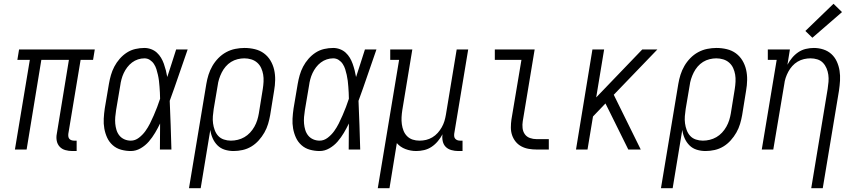

<svg xmlns="http://www.w3.org/2000/svg" viewBox="-20 -792 4540 1017"><path d="M363 8Q344 8 326 3Q308 -2 296 -15Q284 -28 280.5 -46.5Q277 -65 281 -84L345 -475H199L121 0H59L138 -475H72L81 -530H482L473 -475H407L342 -84Q341 -76 342 -69Q343 -62 347 -57Q351 -52 358 -49.5Q365 -47 372 -47H386V8Z M673 8Q647 8 621.5 1Q596 -6 577 -23Q558 -40 547.5 -63Q537 -86 532.5 -111.5Q528 -137 529.5 -164Q531 -191 535 -218L557 -348Q561 -371 567.5 -394Q574 -417 585.5 -439Q597 -461 614 -480.5Q631 -500 652 -513.5Q673 -527 697 -532.5Q721 -538 745 -538Q763 -538 780.5 -531.5Q798 -525 811 -513Q824 -501 833 -486Q842 -471 848 -454Q854 -437 858.5 -419.5Q863 -402 866 -384Q878 -420 889.5 -456.5Q901 -493 913 -530H974Q950 -462 927 -394Q904 -326 879 -258Q882 -194 884 -129.5Q886 -65 888 0H827Q827 -34 827.5 -68.5Q828 -103 828 -138Q816 -113 801.5 -88.5Q787 -64 768.5 -42.5Q750 -21 725 -6.5Q700 8 673 8ZM673 -47Q696 -47 716 -62.5Q736 -78 750 -97.5Q764 -117 774.5 -138Q785 -159 794.5 -181Q804 -203 812.5 -225Q821 -247 828 -269Q828 -285 827 -301Q826 -317 825 -332.5Q824 -348 822 -364Q820 -380 816.5 -395.5Q813 -411 808.5 -425.5Q804 -440 795.5 -453Q787 -466 774 -474.5Q761 -483 745 -483Q728 -483 711 -477.5Q694 -472 679.5 -461Q665 -450 654 -435.5Q643 -421 635.5 -405Q628 -389 623.5 -372Q619 -355 617 -339L595 -209Q592 -191 590.5 -172.5Q589 -154 590.5 -137Q592 -120 597 -103.5Q602 -87 612.5 -74Q623 -61 639 -54Q655 -47 673 -47Z M981 205 1073 -348Q1077 -372 1084.5 -396Q1092 -420 1105 -442.5Q1118 -465 1136.5 -484Q1155 -503 1178 -515.5Q1201 -528 1226 -533Q1251 -538 1275 -538Q1303 -538 1330 -531.5Q1357 -525 1378 -509.5Q1399 -494 1412.5 -471.5Q1426 -449 1432 -423Q1438 -397 1437.5 -368.5Q1437 -340 1432 -312L1411 -182Q1407 -159 1400 -135.5Q1393 -112 1380.5 -90Q1368 -68 1350.5 -48.5Q1333 -29 1311.5 -16Q1290 -3 1265.5 2.5Q1241 8 1217 8Q1193 8 1170.5 1Q1148 -6 1132 -22Q1116 -38 1106.5 -59.5Q1097 -81 1094 -104L1043 205ZM1203 -47Q1221 -47 1239.5 -51.5Q1258 -56 1274.5 -65.5Q1291 -75 1304.5 -89.5Q1318 -104 1327.5 -121Q1337 -138 1342.5 -155.5Q1348 -173 1351 -191L1372 -321Q1375 -340 1376 -359.5Q1377 -379 1374 -397Q1371 -415 1363.5 -431.5Q1356 -448 1342.5 -460Q1329 -472 1311 -477.5Q1293 -483 1274 -483Q1257 -483 1238.5 -478.5Q1220 -474 1204 -464Q1188 -454 1175.5 -439.5Q1163 -425 1154.5 -408Q1146 -391 1140.5 -373.5Q1135 -356 1133 -339L1112 -215Q1109 -196 1107.5 -176.5Q1106 -157 1108.5 -138.5Q1111 -120 1117.5 -102.5Q1124 -85 1136 -72Q1148 -59 1166 -53Q1184 -47 1203 -47Z M1673 8Q1647 8 1621.5 1Q1596 -6 1577 -23Q1558 -40 1547.5 -63Q1537 -86 1532.5 -111.5Q1528 -137 1529.5 -164Q1531 -191 1535 -218L1557 -348Q1561 -371 1567.5 -394Q1574 -417 1585.5 -439Q1597 -461 1614 -480.5Q1631 -500 1652 -513.5Q1673 -527 1697 -532.5Q1721 -538 1745 -538Q1763 -538 1780.5 -531.5Q1798 -525 1811 -513Q1824 -501 1833 -486Q1842 -471 1848 -454Q1854 -437 1858.5 -419.5Q1863 -402 1866 -384Q1878 -420 1889.5 -456.5Q1901 -493 1913 -530H1974Q1950 -462 1927 -394Q1904 -326 1879 -258Q1882 -194 1884 -129.5Q1886 -65 1888 0H1827Q1827 -34 1827.5 -68.5Q1828 -103 1828 -138Q1816 -113 1801.5 -88.5Q1787 -64 1768.5 -42.5Q1750 -21 1725 -6.5Q1700 8 1673 8ZM1673 -47Q1696 -47 1716 -62.5Q1736 -78 1750 -97.5Q1764 -117 1774.5 -138Q1785 -159 1794.5 -181Q1804 -203 1812.5 -225Q1821 -247 1828 -269Q1828 -285 1827 -301Q1826 -317 1825 -332.5Q1824 -348 1822 -364Q1820 -380 1816.5 -395.5Q1813 -411 1808.5 -425.5Q1804 -440 1795.5 -453Q1787 -466 1774 -474.5Q1761 -483 1745 -483Q1728 -483 1711 -477.5Q1694 -472 1679.5 -461Q1665 -450 1654 -435.5Q1643 -421 1635.5 -405Q1628 -389 1623.5 -372Q1619 -355 1617 -339L1595 -209Q1592 -191 1590.5 -172.5Q1589 -154 1590.5 -137Q1592 -120 1597 -103.5Q1602 -87 1612.5 -74Q1623 -61 1639 -54Q1655 -47 1673 -47Z M1981 205 2094 -475H2047V-530H2164L2111 -209Q2108 -190 2107 -171Q2106 -152 2108.5 -134Q2111 -116 2117.5 -99.5Q2124 -83 2136.5 -70.5Q2149 -58 2166 -52.5Q2183 -47 2202 -47Q2220 -47 2237 -51Q2254 -55 2270 -64.5Q2286 -74 2298.5 -88Q2311 -102 2320 -118Q2329 -134 2334 -150.5Q2339 -167 2342 -185L2399 -530H2460L2386 -84Q2385 -76 2386 -69Q2387 -62 2391.5 -57Q2396 -52 2402.5 -49.5Q2409 -47 2417 -47H2430V8H2407Q2389 8 2371 3Q2353 -2 2341 -14Q2329 -26 2325 -44.5Q2321 -63 2324 -81Q2314 -62 2299.5 -44.5Q2285 -27 2266.5 -14.5Q2248 -2 2226.5 3Q2205 8 2185 8Q2155 8 2127.5 -2.5Q2100 -13 2082 -34L2043 205Z M2822 0Q2801 0 2780.5 -3.5Q2760 -7 2742 -16.5Q2724 -26 2711.5 -41.5Q2699 -57 2692.5 -76Q2686 -95 2686 -116.5Q2686 -138 2689 -159L2742 -475H2601V-530H2812L2749 -150Q2746 -132 2748 -113.5Q2750 -95 2760 -81Q2770 -67 2787 -61Q2804 -55 2822 -55H2887V0Z M3031 0 3118 -530H3180L3138 -276L3382 -530H3462L3231 -290L3374 0H3308L3212 -194L3187 -244L3121 -175L3092 0Z M3481 205 3573 -348Q3577 -372 3584.5 -396Q3592 -420 3605 -442.5Q3618 -465 3636.5 -484Q3655 -503 3678 -515.5Q3701 -528 3726 -533Q3751 -538 3775 -538Q3803 -538 3830 -531.5Q3857 -525 3878 -509.5Q3899 -494 3912.5 -471.5Q3926 -449 3932 -423Q3938 -397 3937.5 -368.5Q3937 -340 3932 -312L3911 -182Q3907 -159 3900 -135.5Q3893 -112 3880.5 -90Q3868 -68 3850.5 -48.5Q3833 -29 3811.5 -16Q3790 -3 3765.5 2.5Q3741 8 3717 8Q3693 8 3670.5 1Q3648 -6 3632 -22Q3616 -38 3606.5 -59.5Q3597 -81 3594 -104L3543 205ZM3703 -47Q3721 -47 3739.5 -51.5Q3758 -56 3774.5 -65.5Q3791 -75 3804.5 -89.5Q3818 -104 3827.5 -121Q3837 -138 3842.5 -155.5Q3848 -173 3851 -191L3872 -321Q3875 -340 3876 -359.5Q3877 -379 3874 -397Q3871 -415 3863.5 -431.5Q3856 -448 3842.5 -460Q3829 -472 3811 -477.5Q3793 -483 3774 -483Q3757 -483 3738.5 -478.5Q3720 -474 3704 -464Q3688 -454 3675.5 -439.5Q3663 -425 3654.5 -408Q3646 -391 3640.5 -373.5Q3635 -356 3633 -339L3612 -215Q3609 -196 3607.5 -176.5Q3606 -157 3608.5 -138.5Q3611 -120 3617.5 -102.5Q3624 -85 3636 -72Q3648 -59 3666 -53Q3684 -47 3703 -47Z M4277 205 4364 -321Q4367 -340 4368.5 -359Q4370 -378 4367.5 -396Q4365 -414 4358 -430.5Q4351 -447 4339 -459.5Q4327 -472 4309.5 -477.5Q4292 -483 4273 -483Q4256 -483 4238.5 -479Q4221 -475 4205 -465.5Q4189 -456 4176.5 -442Q4164 -428 4155.5 -412Q4147 -396 4141.5 -379.5Q4136 -363 4134 -345L4076 0H4015L4094 -475H4047V-530H4164L4151 -449Q4161 -468 4175.5 -485.5Q4190 -503 4208.5 -515.5Q4227 -528 4248.5 -533Q4270 -538 4291 -538Q4317 -538 4341.5 -530Q4366 -522 4384 -505.5Q4402 -489 4412.5 -466Q4423 -443 4427 -417.5Q4431 -392 4429.5 -365.5Q4428 -339 4424 -312L4338 205ZM4283 -592 4246 -628 4395 -772 4440 -728Z"/></svg>

Font: Iosevka Slab Light
Style: Italic
Weight: 300
Italic angle: -9°
Monospace: yes
Designer: Belleve Invis
Foundry: Belleve Invis
Version: Version 11.1.1; ttfautohint (v1.8.3)